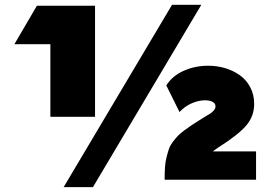

<svg xmlns="http://www.w3.org/2000/svg" viewBox="-20 -749 1127 800"><path d="M245.1 30.8 696.8 -729H818.8L367.2 30.8ZM376 -725.1V-262.2H189.9V-564.9H40L133.8 -725.1ZM672.9 -393.1Q697.8 -432.6 745.1 -453.9Q792.5 -475.1 847.2 -475.1Q884.3 -475.1 918 -465.1Q951.7 -455.1 979 -435.8Q1006.3 -416.5 1022.7 -385.5Q1039.1 -354.5 1039.1 -315.9Q1039.1 -265.6 1006.8 -227.1Q974.6 -188.5 892.1 -136.2Q867.2 -119.6 867.2 -118.2H1046.9V0H666Q666 -29.3 667.5 -52Q668.9 -74.7 674.1 -94.7Q679.2 -114.7 684.1 -128.9Q689 -143.1 700.4 -158.2Q711.9 -173.3 721.4 -183.3Q731 -193.4 750 -207.3Q769 -221.2 783.9 -231Q798.8 -240.7 826.2 -257.8Q848.6 -271 856.2 -275.9Q863.8 -280.8 870.8 -288.8Q877.9 -296.9 877.9 -306.2Q877.9 -317.9 866 -324.5Q854 -331.1 834 -331.1Q808.1 -331.1 779.3 -318.8Q750.5 -306.6 728 -282.2Z"/></svg>

Font: Stilu Bold
Style: Regular
Weight: 700
Designer: Genilson Lima Santos
Foundry: Genilson Lima Santos
Version: Version 1.200;PS 001.200;hotconv 1.0.88;makeotf.lib2.5.64775